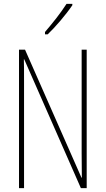

<svg xmlns="http://www.w3.org/2000/svg" viewBox="-20 -970 544 990"><path d="M353 -943V-950H323C289 -898 257 -858 212 -805V-793H226C265 -830 320 -894 353 -943ZM427 0V-714H401V-181C401 -152 402 -99 402 -54H400L109 -714H78V0H104V-548C104 -604 104 -637 103 -664H105L397 0Z"/></svg>

Font: Noto Sans Khmer UI ExtraCondensed Thin
Style: Regular
Weight: 100
Width: 2
Designer: Danh Hong and the Monotype Design Team
Foundry: Monotype Imaging Inc.
Version: Version 2.002